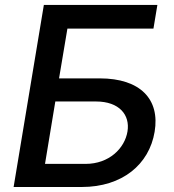

<svg xmlns="http://www.w3.org/2000/svg" viewBox="-20 -747 697 767"><path d="M34.4 0H306.8C468.4 0 576 -90.2 597.7 -220.5C619.7 -350.5 540.5 -433.9 378.6 -433.9H215.9L249.3 -632.8H593L608.7 -727.3H155.2ZM159.8 -92.3 201 -341.6H363.3C457 -341.6 500 -287.6 489.3 -221.9C478.3 -154.5 415.8 -92.3 322.1 -92.3Z"/></svg>

Font: Margiela Sans Medium
Style: Italic
Weight: 500
Italic angle: -9.39999°
Designer: Stefan Endress, Andreas Faust
Version: Version 1.100;FEAKit 1.0